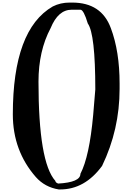

<svg xmlns="http://www.w3.org/2000/svg" viewBox="-20 -1442 1030 1498"><path d="M522.5 -1421.9Q452.1 -1421.9 391.6 -1391.6Q80.1 -1211.9 80.1 -549.8Q80.1 -265.6 259.8 -60.5Q330.1 18.6 438.5 36.1H449.2Q641.6 36.1 776.4 -147.5Q913.1 -430.7 913.1 -749V-790Q913.1 -1041 844.7 -1222.7Q771.5 -1421.9 543.9 -1421.9ZM375 -1222.7Q433.6 -1366.2 539.1 -1366.2H607.4Q632.8 -1366.2 665 -1258.8Q723.6 -1176.8 723.6 -744.1L707 -544.9Q677.7 -220.7 607.4 -85.9Q607.4 -19.5 433.6 -9.8Q412.1 -18.6 412.1 -30.3Q280.3 -176.8 280.3 -804.7Q280.3 -1044.9 375 -1222.7Z"/></svg>

Font: Elementary Gothic 
Style: Regular
Weight: 400
Designer: Bill Roach / W.K. Roach
Version: Version 1.00 April 18, 2012, initial release